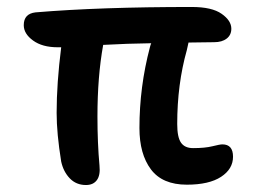

<svg xmlns="http://www.w3.org/2000/svg" viewBox="-20 -486 740 556"><path d="M229 49.8Q200.7 49.8 182.1 30.5Q163.6 11.2 157.2 -18.1Q144 -99.6 144 -159.2Q144 -244.6 157.2 -349.1H147Q102.5 -349.1 75.7 -368.7Q48.8 -388.2 48.8 -413.1Q48.8 -446.3 83 -450.2Q269.5 -465.8 535.2 -465.8Q593.8 -465.8 621.8 -446Q649.9 -426.3 649.9 -402.8Q649.9 -384.8 636.5 -374.3Q623 -363.8 600.1 -363.8Q586.9 -363.8 562 -363.3Q537.1 -362.8 525.9 -362.8Q524.9 -356.9 521 -340.8Q493.2 -242.2 493.2 -127Q493.2 -88.4 504.2 -72.8Q515.1 -57.1 539.1 -57.1Q573.7 -57.1 595.2 -62.5Q616.7 -67.9 624 -67.9Q654.8 -67.9 654.8 -32.2Q654.8 3.4 620.1 26.1Q585.4 48.8 521 48.8Q450.2 48.8 417 4.4Q383.8 -40 383.8 -115.2Q383.8 -234.4 414.1 -349.1Q416 -356.9 418 -360.8Q349.1 -359.9 278.8 -356Q262.2 -264.2 262.2 -148.9Q262.2 -71.3 268.1 -6.8Q271 21.5 260.5 35.6Q250 49.8 229 49.8Z"/></svg>

Font: Shantell Sans Bouncy
Style: Regular
Weight: 500
Designer: Stephen Nixon, Anya Danilova, Shantell Martin
Foundry: Arrow Type
Version: Version 1.006;[9816181b4]